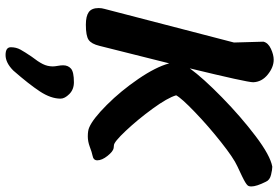

<svg xmlns="http://www.w3.org/2000/svg" viewBox="-177 -526 1005 691"><g transform="rotate(90 325.5 -180.5)"><path d="M651 -583Q651 -573 647 -569Q641 -562 614 -549Q587 -536 578 -532Q549 -519 491.5 -473.5Q434 -428 383.5 -379.5Q333 -331 323 -312Q332 -281 371 -227.5Q410 -174 450.5 -131Q491 -88 503 -88L513 -87Q525 -85 541 -65Q557 -45 557 -28Q557 -14 540 -11Q529 -9 508 -1Q489 6 471 6Q450 6 439 1Q408 -12 357.5 -62.5Q307 -113 264 -176Q221 -239 208 -287L145 -36Q138 -7 123.5 3Q109 13 69 13Q38 13 23.5 2.5Q9 -8 9 -33Q9 -44 12 -54L133 -520L130 -626Q134 -643 155.5 -653Q177 -663 195 -663Q222 -663 248.5 -641.5Q275 -620 276 -589Q276 -567 226 -361Q261 -409 330.5 -477Q400 -545 470 -598Q540 -651 580 -658Q590 -658 609 -653.5Q628 -649 634 -635Q651 -601 651 -583ZM335 104Q335 139 309 178.5Q283 218 234 274Q206 302 178 302Q150 302 150 283Q150 264 158.5 248.5Q167 233 184 208Q202 185 210.5 168Q219 151 219 132Q219 125 217 114Q215 103 215 95Q215 77 227 66.5Q239 56 276 56Q302 56 318.5 72.5Q335 89 335 104Z"/></g></svg>

Font: Sriracha
Style: Regular
Weight: 400
Designer: Suppakit Chalermlarp
Version: Version 1.002g